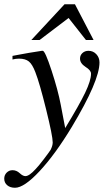

<svg xmlns="http://www.w3.org/2000/svg" viewBox="-44 -681 508 907"><path d="M398 -492H362L280 -596L143 -492H104L261 -661H310ZM243 -186 264 -76Q331 -186 358.5 -243.5Q386 -301 386 -333Q386 -349 360 -365Q334 -382 334 -404Q334 -420 345.5 -430.5Q357 -441 374 -441Q396 -441 411 -425Q426 -409 426 -386Q426 -299 295 -81Q217 48 143.5 127Q70 206 27 206Q4 206 -10 194Q-24 182 -24 163Q-24 146 -12.5 134.5Q-1 123 15 123Q34 123 49 137Q64 151 76 151Q94 151 124 118Q137 105 162.5 71.5Q188 38 195 27Q205 7 205 -8Q205 -38 174 -163.5Q143 -289 123 -340Q109 -377 92.5 -390.5Q76 -404 46 -404Q30 -404 15 -400V-417Q37 -421 47 -423Q88 -431 154 -441H158Q169 -441 199.5 -348Q230 -255 243 -186Z"/></svg>

Font: STIX
Style: Italic
Weight: 400
Italic angle: -16.33°
Designer: MicroPress Inc., with final additions and corrections provided by Coen Hoffman, Elsevier (retired)
Version: Version 1.1.1